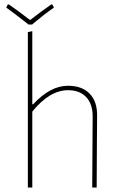

<svg xmlns="http://www.w3.org/2000/svg" viewBox="-20 -842 546 862"><path d="M215 -822 222 -808Q175 -775 124 -732H108Q42 -784 8 -808L15 -822H20Q66 -790 115 -752Q164 -790 210 -822ZM285 -457Q348 -457 382.5 -421.5Q417 -386 416 -321L415 -194L414 0H394L396 -320Q396 -375 367 -406Q338 -437 285 -437Q203 -437 125 -341V0H105V-698L125 -702V-374H129Q206 -457 285 -457Z"/></svg>

Font: Alegreya Sans SC Thin
Style: Regular
Weight: 100
Designer: Juan Pablo del Peral
Foundry: Huerta Tipografica
Version: Version 2.007